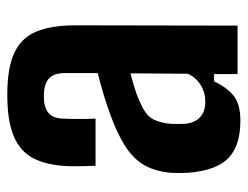

<svg xmlns="http://www.w3.org/2000/svg" viewBox="-94 -554 657 508"><g transform="rotate(-90 234.0 -300.5)"><path d="M168.2 7.5Q102.3 7.5 69.5 -24Q36.7 -55.4 30.5 -129.2Q30 -139 29.8 -152.2Q29.7 -165.3 30.2 -174.3Q33.3 -213.8 48.2 -242.5Q63.1 -271.1 94.9 -293.2Q126.8 -315.3 180.5 -335.3Q208.6 -345.7 235.2 -353.7Q261.8 -361.7 294.1 -369.9V-457.4Q294.1 -486.2 279.5 -499.3Q264.9 -512.5 232.6 -512.5Q204.7 -512.5 190 -501.3Q175.2 -490.2 173.7 -463.9Q173.1 -455.5 172.9 -436.3Q172.6 -417 172.9 -398.8Q173.2 -380.7 173.7 -375.7H48.9Q48.4 -386.4 47.9 -407.5Q47.4 -428.7 47.9 -448.9Q50.3 -504.5 68.6 -540Q86.9 -575.4 127.4 -592.3Q167.8 -609.2 237.1 -609.2Q307.4 -609.2 347.3 -590.8Q387.3 -572.3 403.9 -532.5Q420.5 -492.6 420.5 -428.8L419.7 0H291.6V-62.2H272.3Q255.4 -26.9 233.3 -9.7Q211.2 7.5 168.2 7.5ZM218.6 -85.3Q242.9 -85.3 262.4 -97.5Q281.9 -109.7 292.4 -131L293.4 -283.2Q273.4 -278.2 252.6 -271.7Q231.8 -265.2 211.8 -255.5Q179.9 -241.4 170.5 -220.3Q161.1 -199.1 159.8 -174.3Q159.4 -161.4 159.5 -155.2Q159.5 -148.9 160 -138.4Q162.5 -112.9 177.4 -99.1Q192.2 -85.3 218.6 -85.3Z"/></g></svg>

Font: Big Shoulders Text SC Thin
Style: Regular
Weight: 100
Designer: Patric King
Foundry: XO Type Co
Version: Version 2.002